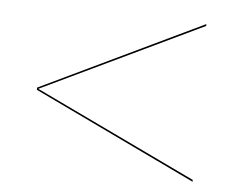

<svg xmlns="http://www.w3.org/2000/svg" viewBox="-39 -646 638 518"><g transform="rotate(5 280.0 -387.5)"><path d="M60 -384.5V-390.5L500 -601V-596L63.5 -387.5L500 -179V-174Z"/></g></svg>

Font: Bodoni* 36pt
Style: Bold
Weight: 700
Version: Version 2.3